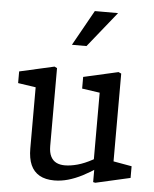

<svg xmlns="http://www.w3.org/2000/svg" viewBox="-56 -853 732 912"><g transform="rotate(5 310.0 -397.0)"><path d="M110.5 -129.5V-449.7L136.8 -417.2L25.8 -433.7V-489.3L191.3 -526.8L203.7 -520.8V-149Q203.7 -118.5 213.4 -99.5Q223.2 -80.5 240.1 -72.2Q257 -63.8 280.3 -63.8Q308 -63.8 340.8 -72.8Q373.7 -81.8 412 -102.7Q425 -109.3 443.8 -121.8V-68.8Q404.8 -42.3 370.1 -24.5Q335.3 -6.7 302.1 2.7Q268.8 12 236.8 12Q194.2 12 166.1 -4Q138 -20 124.2 -51.2Q110.5 -82.5 110.5 -129.5ZM421.8 -72.2 415.7 -84V-445.5L437.8 -418.8L331 -434.2V-489.8L496.5 -527.3L509.7 -521.3V-80.2L487.3 -106.7L597.2 -87.2V-31.5L432.2 6L421.8 3.8ZM469.8 -806.2H359L264.5 -637.2H334Z"/></g></svg>

Font: Monaspace Xenon Var ExtraLight
Style: Regular
Weight: 200
Designer: Riley Cran and the Lettermatic Team
Version: Version 1.200 (Monaspace Xenon Var)